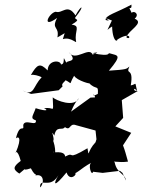

<svg xmlns="http://www.w3.org/2000/svg" viewBox="-20 -775 620 834"><path d="M504 -128 550 -198 481 -226 515 -263 509 -340 579 -380C554 -375 561 -405 576 -377C564 -426 576 -409 548 -404C562 -486 524 -446 542 -486C529 -476 535 -473 453 -468C512 -538 492 -533 458 -543C443 -548 471 -526 381 -544C428 -553 382 -538 382 -538C368 -575 305 -504 279 -549C329 -495 250 -520 272 -494C243 -555 270 -496 245 -495C242 -515 188 -515 187 -469C153 -504 141 -495 114 -449C123 -453 151 -446 161 -439C122 -400 130 -355 78 -382L115 -367L235 -383L252 -400C239 -418 296 -432 243 -436C307 -413 272 -397 302 -446C314 -424 381 -407 366 -415C398 -381 408 -410 405 -367C372 -349 389 -379 393 -352L373 -351L287 -289C290 -288 297 -320 323 -349C303 -306 223 -339 209 -352C212 -273 216 -315 171 -304C188 -299 190 -288 135 -305C123 -270 109 -261 136 -252C140 -223 88 -261 81 -232C85 -197 67 -246 49 -174C57 -182 79 -184 48 -111C44 -109 55 -134 70 -76C33 -49 38 -38 64 -21C108 -57 65 -27 114 -44C140 6 144 -32 134 -13C176 -22 170 27 154 39C153 -8 196 50 234 -14C209 28 214 42 269 -26C287 28 340 -45 282 -18C315 -16 323 -40 380 -70C358 -63 379 -5 384 -29L426 -24L501 -33L512 -24L527 9C524 -21 488 -20 478 -70C467 -78 494 -67 536 -73C525 -110 526 -113 512 -150ZM201 -159C231 -154 191 -226 216 -186C225 -233 251 -205 262 -223C288 -204 280 -243 311 -231L395 -208L399 -170L395 -157C357 -117 368 -86 360 -131C262 -73 311 -120 263 -95C261 -125 202 -108 214 -116C224 -85 222 -161 200 -181ZM253 -605C290 -617 316 -579 310 -598C303 -641 332 -663 291 -668C341 -697 296 -686 309 -702C349 -751 335 -758 308 -708C273 -762 251 -714 222 -724C192 -719 158 -647 228 -697C201 -645 240 -663 229 -611C232 -617 214 -602 261 -631ZM491 -604C553 -642 548 -597 529 -613C537 -644 610 -675 565 -694C588 -713 562 -731 552 -719C530 -761 554 -722 551 -755C487 -720 435 -708 439 -688C480 -677 403 -711 466 -686C440 -628 441 -645 467 -660C469 -585 500 -584 489 -627Z"/></svg>

Font: Asimov Aggro
Style: It
Weight: 500
Designer: Google
Version: Version 2.000980; 2014